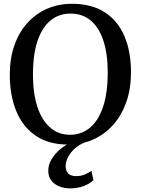

<svg xmlns="http://www.w3.org/2000/svg" viewBox="-20 -772 762 1040"><path d="M355 11Q247 12.5 175.2 -35.8Q103.5 -84 68.2 -170Q33 -256 33 -367.5Q33 -455.5 58 -526.5Q83 -597.5 128.5 -647.8Q174 -698 235.5 -724.8Q297 -751.5 370 -751.5Q476.5 -751.5 547.5 -705.5Q618.5 -659.5 654 -576Q689.5 -492.5 689.5 -380Q689.5 -292.5 664.8 -221Q640 -149.5 595 -98Q550 -46.5 488.8 -18.2Q427.5 10 355 11ZM359.5 -42Q421 -42 467 -80Q513 -118 538.2 -193.2Q563.5 -268.5 563.5 -380Q563.5 -480.5 540 -551.8Q516.5 -623 471.5 -660.8Q426.5 -698.5 362 -698.5Q300.5 -698.5 255 -662.2Q209.5 -626 184 -552.5Q158.5 -479 158.5 -367.5Q158.5 -267 182.2 -194.2Q206 -121.5 250.8 -81.8Q295.5 -42 359.5 -42ZM359.5 248.5Q329 248.5 302 238Q275 227.5 258.2 206.2Q241.5 185 241.5 153Q241.5 120.5 258.8 91.2Q276 62 304 38.2Q332 14.5 364.5 -1L396 -5L440.5 -1Q405 13 381.8 35.5Q358.5 58 347 82.2Q335.5 106.5 335.5 127.5Q335.5 153 349.5 167.5Q363.5 182 393 182Q417.5 182 437.5 173.8Q457.5 165.5 475.5 153.5L486 204Q469 221.5 435 235Q401 248.5 359.5 248.5Z"/></svg>

Font: Merriweather 20pt Medium
Style: Regular
Weight: 500
Version: Version 2.100